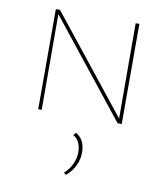

<svg xmlns="http://www.w3.org/2000/svg" viewBox="-82 -528 755 867"><g transform="rotate(10 295.5 -94.5)"><path d="M487 -459V0H468L119 -439L120 0H104V-459H123L471 -22L470 -459ZM333 159Q333 190 319 219Q305 248 279 270L268 262Q290 243 303 216Q316 189 316 161Q316 107 280 87L291 75Q314 89 323.5 110Q333 131 333 159Z"/></g></svg>

Font: Ysabeau SC Thin
Style: Regular
Weight: 200
Designer: Christian Thalmann (Catharsis Fonts)
Version: Version 0.003